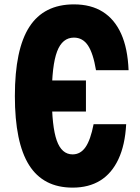

<svg xmlns="http://www.w3.org/2000/svg" viewBox="-20 -839 640 878"><path d="M373 -329H210V-471H373ZM312 19Q178 19 113 -84Q48 -187 48 -400Q48 -614 114.5 -716.5Q181 -819 318 -819Q396 -819 450 -785Q504 -751 534 -684.5Q564 -618 568 -518H419Q406 -596 382 -631.5Q358 -667 318 -667Q265 -667 241 -603.5Q217 -540 217 -400Q217 -260 239.5 -196.5Q262 -133 312 -133Q348 -133 371 -166Q394 -199 408 -271H557Q552 -176 521.5 -111Q491 -46 438.5 -13.5Q386 19 312 19Z"/></svg>

Font: Martian Mono Condensed
Style: Bold
Weight: 700
Width: 3
Designer: Roman Shamin
Foundry: Evil Martians
Version: Version 1.000